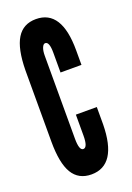

<svg xmlns="http://www.w3.org/2000/svg" viewBox="-115 -601 450 655"><g transform="rotate(-20 109.5 -273.5)"><path d="M101 8Q194 8 196 -139V-202H120V-126Q120 -83 104 -83Q89 -83 89 -126V-427Q89 -445 93.5 -456Q98 -467 105 -467Q120 -467 120 -427V-355H196V-408Q196 -555 103 -555Q56.5 -555 33.8 -518Q11 -481 10 -403V-144Q10 -66 32.2 -29Q54.5 8 101 8Z"/></g></svg>

Font: League Gothic Condensed
Style: Regular
Weight: 400
Width: 3
Designer: The League of Moveable Type
Version: Version 1.600; ttfautohint (v1.8.3)